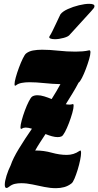

<svg xmlns="http://www.w3.org/2000/svg" viewBox="-20 -965 514 1004"><path d="M148 -460Q159 -467 176 -467Q192 -467 211.5 -461Q231 -455 250 -447Q263 -467 274.5 -487Q286 -507 296 -525Q253 -526 211 -530.5Q169 -535 134 -535Q112 -535 93.5 -531.5Q75 -528 64 -519Q62 -517 59 -517Q56 -517 56 -525Q56 -537 62.5 -560.5Q69 -584 79 -611Q89 -638 99 -658.5Q109 -679 116 -685Q131 -697 152.5 -701Q174 -705 200 -705Q239 -705 284.5 -700Q330 -695 375 -695Q394 -695 412 -696.5Q430 -698 447 -702Q453 -702 453 -692Q453 -679 446 -655Q439 -631 429 -604.5Q419 -578 408.5 -557.5Q398 -537 391 -533Q377 -506 359.5 -477.5Q342 -449 324 -420Q334 -418 343 -418Q347 -418 351 -418.5Q355 -419 358 -420Q359 -420 359.5 -420.5Q360 -421 361 -421Q365 -421 365 -412Q365 -399 358 -374Q351 -349 340.5 -321.5Q330 -294 319.5 -274.5Q309 -255 302 -252Q294 -248 282 -248Q268 -248 251.5 -252.5Q235 -257 218 -264Q203 -241 189 -219.5Q175 -198 164 -178H167Q209 -178 250.5 -166.5Q292 -155 329 -155Q347 -155 363.5 -160Q380 -165 396 -176Q400 -178 400 -178Q404 -178 404 -166Q404 -152 399 -127.5Q394 -103 386 -77Q378 -51 369.5 -31Q361 -11 354 -6Q336 8 315.5 13.5Q295 19 273 19Q243 19 211.5 12.5Q180 6 149.5 -0.5Q119 -7 91 -7Q73 -7 57.5 -3.5Q42 0 28 11Q20 18 14 18Q5 18 5 1Q5 -17 14 -46Q23 -75 36 -101Q48 -137 78.5 -187Q109 -237 147 -292Q127 -298 114 -298Q103 -298 94 -292Q93 -291 91 -291Q87 -291 87 -299Q87 -311 93.5 -335.5Q100 -360 110 -387Q120 -414 130.5 -434.5Q141 -455 148 -460ZM240 -777Q245 -784 254 -802Q263 -820 272.5 -840.5Q282 -861 289 -875.5Q296 -890 296 -890Q307 -905 334.5 -917.5Q362 -930 393 -937.5Q424 -945 446 -945Q474 -945 474 -933Q474 -927 470 -922Q469 -920 456 -905.5Q443 -891 424.5 -871Q406 -851 388 -831Q370 -811 358 -798Q346 -785 346 -785Q339 -774 313.5 -767Q288 -760 267 -760Q251 -760 242.5 -764Q234 -768 240 -777Z"/></svg>

Font: Ga Maamli
Style: Regular
Weight: 400
Designer: Afotey Clement Nii Odai, Ama Asantewa Diaka, David Abbey-Thompson
Foundry: Sorkin Type Co.
Version: Version 1.000; ttfautohint (v1.8.4.7-5d5b)